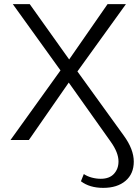

<svg xmlns="http://www.w3.org/2000/svg" viewBox="-20 -678 670 930"><path d="M372 200 386 165Q402 176 424 182Q446 188 468 188Q510 188 532 164Q554 140 554 104Q554 61 516 8L313 -278L120 0H31L273 -337L42 -658H124L315 -390L501 -658H590L355 -332L579 -22Q628 45 628 105Q628 164 588 198Q548 232 480 232Q414 232 372 200Z"/></svg>

Font: Ysabeau SC
Style: Regular
Weight: 400
Designer: Christian Thalmann (Catharsis Fonts)
Version: Version 0.003